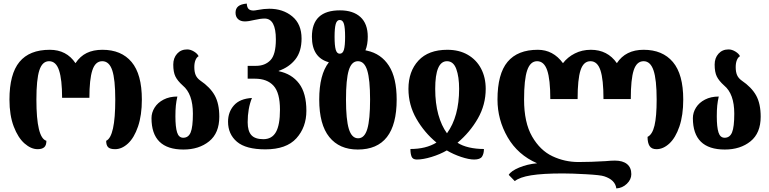

<svg xmlns="http://www.w3.org/2000/svg" viewBox="-20 -828 4309 1076"><path d="M33 -270Q33 -413 89 -481Q145 -549 259 -549Q353 -549 403 -474Q429 -513 466 -531Q503 -549 554 -549Q660 -549 717.5 -480.5Q775 -412 775 -270Q775 -182 753.5 -119Q732 -56 697.5 -24Q663 8 625 8Q597 8 586 -3Q575 -14 575 -39Q626 -62 626 -270Q626 -383 609 -434Q592 -485 553 -485Q514 -485 497.5 -434Q481 -383 481 -280H328Q328 -382 311 -433.5Q294 -485 255 -485Q217 -485 200.5 -434Q184 -383 184 -270Q184 -55 240 -39Q240 -13 227.5 -2.5Q215 8 191 8Q154 8 117.5 -24Q81 -56 57 -119Q33 -182 33 -270Z M829 -166Q829 -197 846.5 -225Q864 -253 897 -270Q930 -287 974 -287Q968 -261 965.5 -236.5Q963 -212 963 -176Q963 -116 972.5 -86Q982 -56 1007 -56Q1036 -56 1048.5 -86Q1061 -116 1061 -191Q1061 -302 1004 -349Q975 -375 963 -399.5Q951 -424 951 -466Q951 -503 972.5 -527Q994 -551 1029 -551Q1048 -551 1067.5 -539Q1087 -527 1093 -513Q1082 -507 1075.5 -491Q1069 -475 1069 -452Q1069 -425 1076.5 -407.5Q1084 -390 1102 -377Q1158 -339 1183.5 -293Q1209 -247 1209 -174Q1209 -82 1152 -36Q1095 10 1008 10Q829 10 829 -166Z M1258 -146Q1258 -200 1291 -237.5Q1324 -275 1392 -279Q1368 -220 1368 -143Q1368 -94 1388.5 -71Q1409 -48 1456 -48Q1504 -48 1526.5 -88Q1549 -128 1549 -213Q1549 -308 1513 -347.5Q1477 -387 1409 -387H1368V-459H1415Q1465 -459 1495.5 -490.5Q1526 -522 1526 -607Q1526 -724 1463 -724Q1440 -724 1405 -716Q1373 -708 1352 -708Q1328 -708 1314 -721Q1300 -734 1300 -757Q1300 -780 1315 -792.5Q1330 -805 1363 -808Q1364 -787 1373 -778Q1382 -769 1400 -769Q1408 -769 1423 -772Q1460 -779 1489 -779Q1566 -779 1618 -736Q1670 -693 1670 -612Q1670 -539 1635 -495Q1600 -451 1542 -431V-429Q1615 -414 1656 -360Q1697 -306 1697 -207Q1697 -115 1641 -53Q1585 9 1467 9Q1358 9 1308 -33.5Q1258 -76 1258 -146Z M1769 -270Q1769 -410 1823 -479Q1728 -505 1728 -622Q1728 -770 1885 -770Q1959 -770 2000 -732.5Q2041 -695 2041 -622Q2041 -578 2028 -546L2037 -544Q2116 -527 2159.5 -459.5Q2203 -392 2203 -270Q2203 10 1985 10Q1882 10 1825.5 -60Q1769 -130 1769 -270ZM1914 -622Q1914 -672 1907.5 -694Q1901 -716 1884 -716Q1868 -716 1861.5 -693.5Q1855 -671 1855 -622Q1855 -572 1861.5 -549.5Q1868 -527 1884 -527Q1901 -527 1907.5 -549.5Q1914 -572 1914 -622ZM2054 -270Q2054 -382 2038 -433.5Q2022 -485 1986 -485Q1950 -485 1934.5 -434Q1919 -383 1919 -270Q1919 -158 1935 -105.5Q1951 -53 1987 -53Q2023 -53 2038.5 -105.5Q2054 -158 2054 -270Z M2280 7Q2367 7 2426 -29Q2358 -85 2313.5 -162.5Q2269 -240 2269 -330Q2269 -428 2325 -488.5Q2381 -549 2487 -549Q2553 -549 2601.5 -521Q2650 -493 2676 -443.5Q2702 -394 2702 -330Q2702 -241 2658 -164Q2614 -87 2544 -28Q2570 -11 2608.5 -2Q2647 7 2692 7Q2692 33 2681.5 49.5Q2671 66 2637 66Q2608 66 2564.5 51.5Q2521 37 2484 15Q2446 37 2398.5 51.5Q2351 66 2316 66Q2293 66 2286.5 49.5Q2280 33 2280 7ZM2553 -330Q2553 -398 2537 -441.5Q2521 -485 2485 -485Q2419 -485 2419 -330Q2419 -249 2436.5 -186Q2454 -123 2485 -81Q2553 -175 2553 -330Z M3366 160Q3346 153 3265.5 148.5Q3185 144 3134 144Q3021 144 2956.5 154.5Q2892 165 2865 187L2831 152Q2844 130 2889.5 111Q2935 92 2990 87Q2882 40 2825 -58.5Q2768 -157 2768 -270Q2768 -414 2824.5 -481.5Q2881 -549 2994 -549Q3080 -549 3135 -474Q3161 -508 3201.5 -528.5Q3242 -549 3291 -549Q3385 -549 3437 -474Q3486 -549 3587 -549Q3693 -549 3751 -480.5Q3809 -412 3809 -270Q3809 -182 3787.5 -119Q3766 -56 3731.5 -24Q3697 8 3659 8Q3632 8 3620.5 -9.5Q3609 -27 3609 -61Q3636 -74 3648 -124.5Q3660 -175 3660 -270Q3660 -382 3642.5 -433.5Q3625 -485 3587 -485Q3548 -485 3531.5 -434.5Q3515 -384 3515 -273H3362Q3362 -383 3345 -434Q3328 -485 3289 -485Q3250 -485 3233.5 -434.5Q3217 -384 3217 -273H3064Q3064 -383 3046.5 -434Q3029 -485 2990 -485Q2952 -485 2934.5 -434Q2917 -383 2917 -270Q2917 -141 2962 -63Q3007 15 3076 47.5Q3145 80 3222 80Q3291 80 3374 75Q3404 72 3426 72Q3470 72 3494 91.5Q3518 111 3518 148Q3518 178 3493 202Q3468 226 3434 228Q3428 180 3366 160Z M3863 -166Q3863 -197 3880.5 -225Q3898 -253 3931 -270Q3964 -287 4008 -287Q4002 -261 3999.5 -236.5Q3997 -212 3997 -176Q3997 -116 4006.5 -86Q4016 -56 4041 -56Q4070 -56 4082.5 -86Q4095 -116 4095 -191Q4095 -302 4038 -349Q4009 -375 3997 -399.5Q3985 -424 3985 -466Q3985 -503 4006.5 -527Q4028 -551 4063 -551Q4082 -551 4101.5 -539Q4121 -527 4127 -513Q4116 -507 4109.5 -491Q4103 -475 4103 -452Q4103 -425 4110.5 -407.5Q4118 -390 4136 -377Q4192 -339 4217.5 -293Q4243 -247 4243 -174Q4243 -82 4186 -36Q4129 10 4042 10Q3863 10 3863 -166Z"/></svg>

Font: Noto Serif Georgian Bold Cond
Style: Regular
Weight: 700
Width: 3
Designer: Monotype Design team
Foundry: Monotype Imaging Inc.
Version: Version 1.000